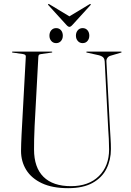

<svg xmlns="http://www.w3.org/2000/svg" viewBox="-20 -970 686 1004"><path d="M546 -293 527.5 -649Q527 -660.5 521 -668.2Q515 -676 497.5 -681L434.5 -695Q431 -696 431 -697.5Q431 -700 434.5 -700H613Q616 -700 616 -697.5Q616 -695.5 610 -694L559.5 -679Q547.5 -676 541.5 -667.2Q535.5 -658.5 536.5 -648L555 -298Q556.5 -271 558.2 -244.5Q560 -218 560 -190.5Q560 -134 536.8 -87.5Q513.5 -41 464 -13.5Q414.5 14 336.5 14Q254 14 199.2 -11.8Q144.5 -37.5 117.2 -81.5Q90 -125.5 90 -181Q90 -196 90.8 -219.5Q91.5 -243 92.8 -267Q94 -291 95 -307.5L115 -675Q115.5 -685 99.5 -687.5L46.5 -695Q42.5 -696 42.5 -697.5Q42.5 -700 46 -700H250Q253.5 -700 253.5 -697.5Q253.5 -696 249.5 -695L196.5 -687.5Q187.5 -686.5 184.2 -683.8Q181 -681 180.5 -672.5L161 -311Q159 -273 158.5 -241.5Q158 -210 158 -188.5Q158 -94 207.5 -45.2Q257 3.5 351 3.5Q443.5 3.5 497 -49Q550.5 -101.5 550.5 -189Q550.5 -217 549 -244.2Q547.5 -271.5 546 -293ZM273.5 -744.5Q258 -744.5 248.2 -755.8Q238.5 -767 238.5 -783.5Q238.5 -800.5 248.2 -811.8Q258 -823 273.5 -823Q289.5 -823 299 -811.8Q308.5 -800.5 308.5 -783.5Q308.5 -767 299 -755.8Q289.5 -744.5 273.5 -744.5ZM412 -744.5Q396.5 -744.5 386.8 -755.8Q377 -767 377 -783.5Q377 -800.5 386.8 -811.8Q396.5 -823 412 -823Q428 -823 437.5 -811.8Q447 -800.5 447 -783.5Q447 -767 437.5 -755.8Q428 -744.5 412 -744.5ZM360 -841Q350 -829.5 343 -829.5Q336 -829.5 326 -841L233.5 -942.5Q230 -947 232 -949Q234 -950.5 238.5 -947.5L343 -884.5L447.5 -947.5Q452 -950.5 454 -949Q456 -947 452.5 -942.5Z"/></svg>

Font: Fraunces 144pt Light
Style: Regular
Weight: 300
Version: Version 1.000;[b76b70a41]